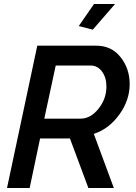

<svg xmlns="http://www.w3.org/2000/svg" viewBox="-20 -938 677 958"><path d="M443 -790 373 -808 449 -918H554ZM15 0 166 -710H461Q536 -710 581.5 -653Q627 -596 627 -518Q627 -438 575.5 -366.5Q524 -295 448 -270L548 0H421L329 -247H180L128 0ZM382 -346Q432 -346 471.5 -395.5Q511 -445 511 -506Q511 -551 489 -581Q467 -611 433 -611H258L201 -346Z"/></svg>

Font: Raleway-v4020 SemiBold
Style: Italic
Weight: 600
Italic angle: -12°
Designer: Matt McInerney, Pablo Impallari, Rodrigo Fuenzalida
Foundry: Matt McInerney, Pablo Impallari, Rodrigo Fuenzalida
Version: Version 4.020;PS 004.020;hotconv 1.0.88;makeotf.lib2.5.64775